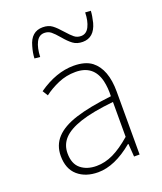

<svg xmlns="http://www.w3.org/2000/svg" viewBox="-145 -871 825 978"><g transform="rotate(-20 268.0 -382.5)"><path d="M66 -130Q66 -188 102.5 -227.5Q139 -267 214 -291Q289 -315 410 -329Q412 -374 403 -413Q380 -507 282 -507Q232 -507 188 -488Q144 -469 110 -443L92 -472Q189 -540 284 -540Q346 -540 382 -513Q446 -463 446 -341V0H416L411 -70H408Q308 13 218 13Q150 13 108 -23.5Q66 -60 66 -130ZM410 -109V-298Q295 -286 229 -264Q163 -242 133 -209.5Q103 -177 103 -131Q103 -74 136 -47Q169 -20 221 -20Q267 -20 312 -41.5Q357 -63 410 -109ZM274 -698Q252 -724 237 -736Q222 -748 201 -748Q172 -748 157 -718.5Q142 -689 140 -640L110 -643Q111 -672 121 -706Q140 -778 203 -778Q234 -778 254 -763Q274 -748 300 -718Q322 -693 337 -681Q352 -669 373 -669Q402 -669 417 -699Q432 -729 433 -775L463 -773Q462 -748 453 -711Q433 -638 371 -638Q340 -638 319 -653.5Q298 -669 274 -698Z"/></g></svg>

Font: Merged Yaku Han JP Thin
Style: Regular
Weight: 250
Designer: Ryoko NISHIZUKA 西塚涼子 (kana, bopomofo & ideographs); Paul D. Hunt (Latin, Greek & Cyrillic); Sandoll Communications 산돌커뮤니
Foundry: Adobe
Version: Version 2.004